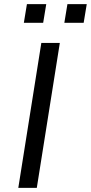

<svg xmlns="http://www.w3.org/2000/svg" viewBox="-20 -914 442 934"><path d="M69 0 181 -705H271L159 0ZM293 -803 308 -894H402L387 -803ZM96 -803 111 -894H205L190 -803Z"/></svg>

Font: Nunito Sans 7pt
Style: Italic
Weight: 400
Italic angle: -9°
Designer: Vernon Adams
Foundry: Vernon Adams
Version: Version 3.101;gftools[0.9.27]